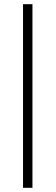

<svg xmlns="http://www.w3.org/2000/svg" viewBox="-20 -804 266 917"><path d="M135 93H90V-784H135Z"/></svg>

Font: Fz Poppins ExtLt
Style: Regular
Weight: 200
Designer: Ninad Kale (Devanagari), Jonny Pinhorn (Latin)
Foundry: Indian Type Foundry
Version: Vit hóa bi Vntype.Com & FontZin.Com